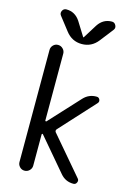

<svg xmlns="http://www.w3.org/2000/svg" viewBox="-140 -1033 780 1106"><g transform="rotate(15 250.0 -480.0)"><path d="M80.1 -41V-709Q80.1 -725.6 91.8 -737.8Q103.5 -750 120.6 -750Q137.7 -750 149.9 -737.8Q162.1 -725.6 162.1 -709V-310.5Q162.1 -307.6 165 -306.6Q168 -305.7 169.9 -307.6L334 -485.4Q366.2 -520.5 413.1 -519.5Q425.8 -519.5 431.2 -507.3Q436.5 -495.1 427.7 -485.4L238.3 -278.3Q231.4 -269.5 237.3 -260.7L428.7 -36.1Q437.5 -26.4 431.6 -13.2Q425.8 0 412.1 0Q364.3 0 334 -36.1L168.9 -230.5Q167 -232.4 164.6 -231.4Q162.1 -230.5 162.1 -226.6V-41Q162.1 -24.4 149.9 -12.2Q137.7 0 120.6 0Q103.5 0 91.8 -12.2Q80.1 -24.4 80.1 -41ZM154.3 -837.9 92.8 -917Q83 -929.7 90.3 -944.8Q97.7 -960 114.3 -960Q166 -960 196.3 -914.1L248 -831.1Q248 -830.1 250 -830.1Q252 -830.1 252 -831.1L303.7 -914.1Q334 -960 385.7 -960Q401.4 -960 409.2 -944.8Q417 -929.7 407.2 -917L345.7 -837.9Q308.6 -790 250 -790Q191.4 -790 154.3 -837.9Z"/></g></svg>

Font: Rounded-X Mgen+ 1mn regular
Style: Regular
Weight: 400
Designer: [Source Han Sans]
Ryoko NISHIZUKA  (kana & ideographs); Paul D. Hunt (Latin, Greek & Cyrillic); Wenlong ZHANG  (bopomofo
Version: Version 1.059.20150602